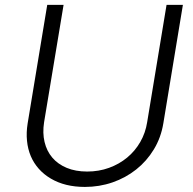

<svg xmlns="http://www.w3.org/2000/svg" viewBox="-20 -747 784 780"><path d="M92.3 -245.7 171.9 -727.3H238.3L159.1 -250.4Q152.3 -207 161 -170.3Q169.7 -133.5 192.3 -106.9Q214.8 -80.3 250.7 -65.2Q286.6 -50.1 334.2 -50.1Q381.7 -50.1 423.1 -65.2Q464.5 -80.3 496.6 -106.9Q528.8 -133.5 549.9 -170.3Q571 -207 577.8 -250.4L656.6 -727.3H723L643.5 -245.7Q633.9 -187.5 604.9 -139.9Q576 -92.3 533.2 -58.4Q490.4 -24.5 437 -6Q383.5 12.4 324.9 12.4Q244 12.4 186.8 -21.3Q158.4 -38 137.8 -61.1Q117.2 -84.2 105.1 -112.7Q93 -141.3 89.7 -174.9Q86.3 -208.5 92.3 -245.7Z"/></svg>

Font: Inter P Light
Style: Italic
Weight: 300
Italic angle: 9.39999°
Designer: Rasmus Andersson
Foundry: rsms
Version: Version 3.018;git-588b23468